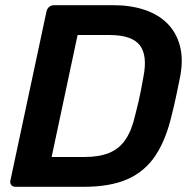

<svg xmlns="http://www.w3.org/2000/svg" viewBox="-20 -720 742 740"><path d="M40 0Q29 0 23.5 -7Q18 -14 20 -24L159 -675Q161 -686 169 -693Q177 -700 188 -700H417Q483 -700 536 -682.5Q589 -665 624 -630.5Q659 -596 673 -545Q687 -494 675 -428Q666 -384 659 -350Q652 -316 641 -273Q619 -180 578.5 -119.5Q538 -59 471.5 -29.5Q405 0 302 0ZM179 -115H307Q363 -115 401.5 -131Q440 -147 464 -182.5Q488 -218 501 -276Q509 -306 514 -328.5Q519 -351 523.5 -373.5Q528 -396 533 -425Q549 -507 518.5 -546Q488 -585 402 -585H279Z"/></svg>

Font: Rubik Medium
Style: Italic
Weight: 500
Italic angle: -12°
Designer: Hubert and Fischer
Foundry: Hubert and Fischer
Version: Version 2.300;gftools[0.9.30]